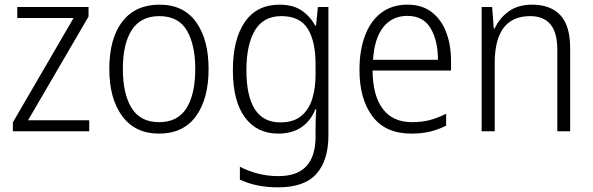

<svg xmlns="http://www.w3.org/2000/svg" viewBox="-20 -562 2538 822"><path d="M362 0H35V-38L295 -485H54V-532H359V-491L100 -47H362Z M873 -267Q873 -139 819 -64.5Q765 10 660 10Q559 10 503.5 -64.5Q448 -139 448 -267Q448 -398 504 -470Q560 -542 663 -542Q766 -542 819.5 -467.5Q873 -393 873 -267ZM506 -267Q506 -160 543.5 -99.5Q581 -39 661 -39Q741 -39 778.5 -99Q816 -159 816 -267Q816 -370 780 -431.5Q744 -493 662 -493Q583 -493 544.5 -434Q506 -375 506 -267Z M1177 -542Q1234 -542 1270.5 -517.5Q1307 -493 1330 -452H1333L1341 -532H1386V18Q1386 124 1335 182Q1284 240 1171 240Q1121 240 1081 231.5Q1041 223 1007 207V152Q1042 170 1083.5 181Q1125 192 1172 192Q1253 192 1292 149Q1331 106 1331 24V-8Q1331 -28 1331.5 -49.5Q1332 -71 1334 -94H1330Q1310 -44 1270 -17Q1230 10 1171 10Q1080 10 1028.5 -59.5Q977 -129 977 -262Q977 -393 1028 -467.5Q1079 -542 1177 -542ZM1184 -493Q1108 -493 1071.5 -432Q1035 -371 1035 -262Q1035 -38 1180 -38Q1236 -38 1269 -65Q1302 -92 1316.5 -138Q1331 -184 1331 -241V-287Q1331 -385 1297.5 -439Q1264 -493 1184 -493Z M1725 -542Q1787 -542 1828.5 -510Q1870 -478 1890.5 -423.5Q1911 -369 1911 -300V-260H1575Q1576 -152 1619 -95.5Q1662 -39 1744 -39Q1785 -39 1818.5 -47.5Q1852 -56 1890 -75V-24Q1856 -7 1820.5 1.5Q1785 10 1741 10Q1630 10 1574.5 -64Q1519 -138 1519 -263Q1519 -346 1542.5 -409Q1566 -472 1612 -507Q1658 -542 1725 -542ZM1724 -494Q1660 -494 1621.5 -446.5Q1583 -399 1577 -306H1855Q1855 -388 1823.5 -441Q1792 -494 1724 -494Z M2258 -542Q2337 -542 2379 -497Q2421 -452 2421 -356V0H2366V-349Q2366 -423 2336.5 -458Q2307 -493 2250 -493Q2098 -493 2098 -292V0H2042V-532H2087L2094 -440H2098Q2117 -483 2157 -512.5Q2197 -542 2258 -542Z"/></svg>

Font: Noto Sans Gurmukhi UI SemiCondensed Light
Style: Regular
Weight: 300
Width: 4
Designer: Jelle Bosma - Monotype Design Team
Foundry: Monotype Imaging Inc.
Version: Version 2.004; ttfautohint (v1.8.4.7-5d5b)